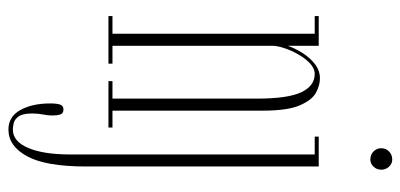

<svg xmlns="http://www.w3.org/2000/svg" viewBox="-279 -467 996 478"><g transform="rotate(90 219.0 -228.0)"><path d="M20 0V-10H64V-513.5H20V-523.5H94V-446.5Q100 -464 111.5 -482.5Q123 -501 139.2 -513.8Q155.5 -526.5 175.5 -526.5Q192 -526.5 210.5 -516.8Q229 -507 242.2 -476.5Q255.5 -446 255.5 -383.5V-10H297.5V0H182V-10H225.5V-370Q225.5 -446 209.8 -479.8Q194 -513.5 164 -513.5Q150 -513.5 137.2 -501.2Q124.5 -489 114.8 -471.5Q105 -454 99.5 -436.8Q94 -419.5 94 -409V-10H138.5V0ZM377.5 -652Q365 -652 357 -660Q349 -668 349 -679Q349 -690.5 357 -698.5Q365 -706.5 377.5 -706.5Q387.5 -706.5 395 -698.5Q402.5 -690.5 402.5 -679Q402.5 -668 395 -660Q387.5 -652 377.5 -652ZM302.5 249Q270.5 249 254 219.5Q237.5 190 237.5 144.5Q237.5 129.5 240.2 120.8Q243 112 252.5 112Q262.5 112 265 120Q267.5 128 267.5 139Q267.5 151.5 265 163.2Q262.5 175 262.5 190Q262.5 213.5 270 223.8Q277.5 234 287 236Q296.5 238 302.5 238Q332 238 348.2 200Q364.5 162 364.5 95.5V-513.5H320V-523.5H394.5V55.5Q394.5 155.5 369.2 202.2Q344 249 302.5 249Z"/></g></svg>

Font: Imbue 100pt Thin
Style: Regular
Weight: 100
Designer: Tyler Finck
Foundry: Etcetera Type Company
Version: Version 1.102; ttfautohint (v1.8.3)